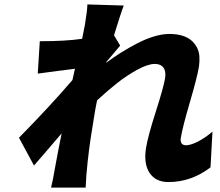

<svg xmlns="http://www.w3.org/2000/svg" viewBox="-20 -801 996 871"><path d="M943.9 -203.8 935 -41.9Q848 24.9 744 24.9Q686.1 24.9 658.4 -16.9Q630.7 -58.6 642.8 -132.1Q651.6 -184.7 687 -295.3Q722.3 -405.9 728.7 -445Q734 -476.9 721.6 -494Q709.2 -511 682.5 -511Q651.3 -511 603.9 -485.3Q556.5 -459.5 512.4 -424.9Q468.4 -390.3 420.5 -345.9Q415.1 -321 409.4 -286.9Q397 -211.3 390.8 -170.8Q384.6 -130.3 377.5 -66.2Q370.4 -2.1 368.6 50.1H211.6Q221.2 11.4 227.6 -29.1Q241.5 -105.8 259.6 -196Q244.3 -178.3 198.3 -124.3Q152.3 -70.3 134.2 -50.1L66.1 -176.1Q209.2 -321.7 308.6 -437.9L320 -489Q242.9 -479.8 151.3 -467L160.5 -614Q278.8 -614 352.6 -625Q364 -681.1 365.1 -687.9Q376.1 -754.3 376.4 -780.9L541.5 -775.9Q529.1 -744.7 497.2 -641L525.2 -594.1Q517.4 -585.2 494.7 -558.1Q471.9 -530.9 462 -519.2L461.3 -516Q495.7 -541.5 530 -563Q564.3 -584.5 602.6 -604.4Q641 -624.3 678.8 -635.7Q716.6 -647 748.2 -647Q780.5 -647 805.8 -639.6Q831 -632.1 846.9 -618.6Q862.9 -605.1 872.9 -586.6Q882.8 -568.2 884.4 -546.3Q886 -524.5 882.8 -500Q874.6 -450.3 841.4 -337.4Q808.2 -224.4 800.1 -175.1Q797.6 -159.4 803.8 -150.7Q810 -142 823.5 -142Q844.5 -142 876.8 -158.2Q909.1 -174.4 943.9 -203.8Z"/></svg>

Font: Karasuma Gothic
Style: Italic
Weight: 900
Italic angle: -9.39999°
Designer: Rasmus Andersson / Ryoko Nishizuka
Foundry: Genbu
Version: Version 1.00